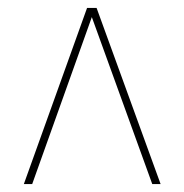

<svg xmlns="http://www.w3.org/2000/svg" viewBox="-20 -734 464 483"><path d="M40 -271H61L211 -691L363 -271H384L223 -714H199Z"/></svg>

Font: Noto Serif Display ExtraCondensed
Style: Regular
Weight: 400
Width: 2
Designer: Monotype Design Team
Foundry: Monotype Imaging Inc.
Version: Version 2.009